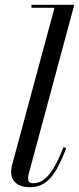

<svg xmlns="http://www.w3.org/2000/svg" viewBox="-20 -770 330 800"><path d="M105 10Q66 10 46.2 -7.5Q26.5 -25 26.5 -53Q26.5 -63 27.8 -70.8Q29 -78.5 31 -85L207 -737.5H111V-750H289.5L99 -43Q98 -38.5 97.5 -34Q97 -29.5 97 -26Q97 -6.5 117.5 -6.5Q142.5 -6.5 163.2 -22Q184 -37.5 204 -70.8Q224 -104 244.5 -157L256 -153Q234.5 -95.5 212.8 -59.5Q191 -23.5 165.2 -6.8Q139.5 10 105 10Z"/></svg>

Font: Bodoni Moda 18pt
Style: Italic
Weight: 400
Italic angle: -13°
Designer: Owen Earl
Foundry: indestructible type
Version: Version 2.005